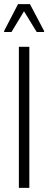

<svg xmlns="http://www.w3.org/2000/svg" viewBox="-25 -916 235 936"><path d="M67 0V-688H118V0ZM-5 -760V-765L63 -896H121L190 -765V-760H154L92 -861L31 -760Z"/></svg>

Font: Saira ExtraCondensed Light
Style: Regular
Weight: 300
Width: 2
Designer: Hector Gatti with collaboration of the Omnibus-Type team
Foundry: Omnibus-Type
Version: Version 1.101